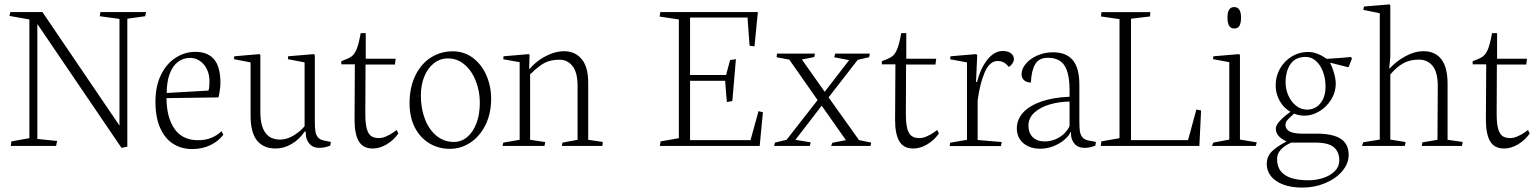

<svg xmlns="http://www.w3.org/2000/svg" viewBox="-20 -662 6983 871"><path d="M113.3 -573.7V-35.2L31.7 -20.5L28.8 0H234.4L239.3 -22.5L149.4 -31.7V-553.2L531.2 8.8L557.6 3.4V-577.1L638.7 -588.4L642.6 -607.4H435.5L432.6 -588.4L522 -576.2V-92.3L172.4 -607.4H26.9L22.9 -589.8Z M993.2 -50.8 984.9 -66.9Q966.3 -48.3 939.5 -37.1Q912.6 -25.9 879.4 -25.9Q806.6 -25.9 771 -78.4Q735.4 -130.9 735.4 -216.8L971.2 -220.2Q974.6 -233.4 977.3 -253.2Q980 -272.9 980 -284.2Q980 -358.9 951.2 -392.8Q922.4 -426.8 866.7 -426.8Q818.4 -426.8 776.9 -400.1Q735.4 -373.5 710.2 -322.3Q685.1 -271 685.1 -200.7Q685.1 -129.4 706.8 -81.1Q728.5 -32.7 766.1 -9.3Q803.7 14.2 851.6 14.2Q897.9 14.2 934.6 -3.7Q971.2 -21.5 993.2 -50.8ZM930.2 -295.4Q930.2 -260.3 925.3 -251L736.3 -240.2Q736.3 -290.5 749.5 -326.4Q762.7 -362.3 786.9 -380.9Q811 -399.4 842.8 -399.4Q866.7 -399.4 886.7 -385.7Q906.7 -372.1 918.5 -348.1Q930.2 -324.2 930.2 -295.4Z M1116.7 -138.2Q1116.7 -61 1145.8 -24.7Q1174.8 11.7 1230.5 11.7Q1267.1 11.7 1302 -8.3Q1336.9 -28.3 1361.8 -64.9H1367.2V-57.1Q1367.2 -29.8 1383.3 -10.5Q1399.4 8.8 1428.2 8.8Q1442.4 8.8 1455.8 5.6Q1469.2 2.4 1478 -1.5L1481 -18.1L1450.7 -24.4Q1431.2 -27.8 1422.1 -39.1Q1413.1 -50.3 1410.6 -66.9Q1408.2 -83.5 1408.2 -112.3V-412.1L1404.8 -416.5L1287.1 -406.7L1286.1 -393.6L1361.8 -378.9V-89.4Q1341.8 -65.4 1311.5 -47.1Q1281.2 -28.8 1250.5 -28.8Q1161.1 -28.8 1161.1 -154.8V-412.1L1157.2 -416.5L1043 -406.7L1041 -393.6L1116.7 -378.9Z M1588.4 -118.7Q1588.4 -53.7 1607.7 -21Q1627 11.7 1670.9 11.7Q1702.1 11.7 1733.6 -6.8Q1765.1 -25.4 1787.1 -56.2L1779.3 -72.3Q1779.3 -71.8 1765.1 -61.8Q1751 -51.8 1732.9 -43.7Q1714.8 -35.6 1698.7 -35.6Q1676.8 -35.6 1663.6 -44.9Q1650.4 -54.2 1643.8 -78.4Q1637.2 -102.5 1637.2 -147L1638.2 -369.1H1771.5L1774.9 -395.5H1639.2V-511.7H1616.2Q1607.4 -461.9 1597.7 -438.5Q1587.9 -415 1573.7 -405.3Q1559.6 -395.5 1528.3 -384.3V-370.1H1589.8Z M2208 -213.4Q2208 -271 2186.3 -320.6Q2164.6 -370.1 2125 -399.7Q2085.4 -429.2 2033.7 -429.2Q1978.5 -429.2 1934.1 -400.6Q1889.6 -372.1 1863.8 -318.6Q1837.9 -265.1 1837.9 -193.4Q1837.9 -130.9 1861.8 -84Q1885.7 -37.1 1927.5 -12Q1969.2 13.2 2021 13.2Q2071.3 13.2 2114 -15.1Q2156.7 -43.5 2182.4 -95.2Q2208 -147 2208 -213.4ZM2156.7 -195.8Q2156.7 -145 2142.1 -104.7Q2127.4 -64.5 2100.6 -41.3Q2073.7 -18.1 2038.6 -18.1Q1994.1 -18.1 1960 -46.1Q1925.8 -74.2 1907.5 -122.3Q1889.2 -170.4 1889.2 -228.5Q1889.2 -275.9 1904.5 -314.2Q1919.9 -352.5 1948 -374.8Q1976.1 -397 2012.2 -397Q2055.2 -397 2088.1 -368.4Q2121.1 -339.8 2138.9 -293.5Q2156.7 -247.1 2156.7 -195.8Z M2453.1 -17.6 2384.8 -27.8V-324.7Q2412.1 -351.1 2431.2 -364.7Q2450.2 -378.4 2470.9 -384.8Q2491.7 -391.1 2520 -391.1Q2554.2 -391.1 2577.1 -362.3Q2600.1 -333.5 2600.1 -272.9V-27.8L2531.7 -15.1L2528.8 0H2712.9L2714.4 -18.1L2648.4 -27.8V-285.2Q2648.4 -359.9 2617.9 -394.8Q2587.4 -429.7 2539.6 -429.7Q2507.8 -429.7 2476.3 -416.7Q2444.8 -403.8 2420.7 -385.3Q2396.5 -366.7 2383.8 -350.1H2380.4L2382.3 -412.1L2379.4 -416.5L2264.2 -406.7L2263.2 -393.1L2337.4 -379.9V-27.8L2263.2 -15.1L2259.8 0H2450.2Z M3059.6 -573.7V-35.2L2976.6 -20.5L2973.6 0H3426.3L3440.9 -152.8L3420.9 -157.7L3384.8 -26.4H3110.4V-295.4H3269.5L3277.3 -199.2L3302.2 -203.6L3318.4 -393.6L3292 -389.6L3273.9 -321.8H3110.4V-582.5H3371.1L3380.4 -454.6L3402.8 -451.7L3418 -607.4H2975.6L2972.2 -586.9Z M3653.8 0 3657.7 -16.1 3588.4 -27.8 3707.5 -182.6 3817.4 -26.4 3755.9 -14.2 3750.5 0H3929.2L3932.1 -15.1L3877 -26.4L3738.8 -220.2L3871.1 -390.6L3922.4 -402.3L3926.3 -418.9H3769L3764.2 -402.3L3832 -389.2L3721.2 -245.6L3617.7 -392.1L3673.8 -403.3L3677.2 -418.9H3504.9L3502.9 -402.3L3560.5 -391.6L3689 -208L3548.3 -27.8L3495.6 -15.1L3491.7 0Z M4040.5 -118.7Q4040.5 -53.7 4059.8 -21Q4079.1 11.7 4123 11.7Q4154.3 11.7 4185.8 -6.8Q4217.3 -25.4 4239.3 -56.2L4231.4 -72.3Q4231.4 -71.8 4217.3 -61.8Q4203.1 -51.8 4185.1 -43.7Q4167 -35.6 4150.9 -35.6Q4128.9 -35.6 4115.7 -44.9Q4102.5 -54.2 4095.9 -78.4Q4089.4 -102.5 4089.4 -147L4090.3 -369.1H4223.6L4227.1 -395.5H4091.3V-511.7H4068.4Q4059.6 -461.9 4049.8 -438.5Q4040 -415 4025.9 -405.3Q4011.7 -395.5 3980.5 -384.3V-370.1H4042Z M4524.4 -17.6 4415 -26.9V-206.5Q4424.8 -281.7 4447 -333.5Q4469.2 -385.3 4505.9 -385.3Q4521.5 -385.3 4533 -379.2Q4544.4 -373 4557.1 -358.4Q4566.9 -364.7 4573.2 -374.8Q4579.6 -384.8 4579.6 -393.1Q4579.6 -409.7 4566.2 -420.2Q4552.7 -430.7 4529.3 -430.7Q4490.7 -430.7 4459.5 -391.6Q4428.2 -352.5 4412.1 -290H4407.7L4413.1 -412.1L4408.2 -416.5L4292 -406.7L4290.5 -393.1L4366.7 -378.9V-27.8L4290.5 -14.6L4288.1 0.5H4520.5Z M4835.9 -62.5H4838.4V-56.2Q4838.4 -28.8 4854.5 -10Q4870.6 8.8 4899.9 8.8Q4914.1 8.8 4927.2 5.6Q4940.4 2.4 4949.2 -1.5L4951.7 -18.1L4919.4 -24.4Q4899.4 -27.8 4890.1 -39.6Q4880.9 -51.3 4878.7 -67.4Q4876.5 -83.5 4876.5 -111.8V-277.8Q4876.5 -353 4846.9 -388.9Q4817.4 -424.8 4756.3 -424.8Q4719.2 -424.8 4686.5 -410.6Q4653.8 -396.5 4634 -373.3Q4614.3 -350.1 4614.3 -325.2Q4614.3 -307.1 4626.5 -297.4Q4638.7 -287.6 4656.7 -287.6Q4658.7 -340.8 4675.8 -370.4Q4692.9 -399.9 4733.4 -399.9Q4786.6 -399.9 4809.3 -364.3Q4832 -328.6 4832 -252V-223.1Q4757.8 -220.2 4703.9 -201.4Q4649.9 -182.6 4621.3 -151.4Q4592.8 -120.1 4592.8 -79.1Q4592.8 -50.8 4606.7 -30Q4620.6 -9.3 4644.5 1.7Q4668.5 12.7 4698.2 12.7Q4731.9 12.7 4762 0Q4792 -12.7 4811.8 -30.8Q4831.5 -48.8 4835.9 -62.5ZM4832 -90.3Q4824.2 -72.3 4808.1 -56.4Q4792 -40.5 4768.8 -30.5Q4745.6 -20.5 4718.8 -20.5Q4684.6 -20.5 4665 -39.8Q4645.5 -59.1 4645.5 -92.3Q4645.5 -126.5 4672.1 -150.9Q4698.7 -175.3 4741.5 -188Q4784.2 -200.7 4832 -201.2Z M5420.9 0 5428.7 -161.1 5407.2 -165 5369.6 -26.4H5110.8V-577.1L5196.8 -587.4L5198.7 -606.9H4976.6L4974.6 -587.4L5058.6 -575.2V-35.2L4976.1 -20.5L4973.6 0Z M5609.9 -582.5Q5609.9 -629.9 5578.6 -629.9Q5548.3 -629.9 5548.3 -582.5Q5548.3 -558.1 5555.7 -545.4Q5563 -532.7 5579.1 -532.7Q5595.7 -532.7 5602.8 -545.2Q5609.9 -557.6 5609.9 -582.5ZM5676.3 0 5681.6 -16.1 5605 -28.8V-412.1L5601.1 -416.5L5484.4 -406.7L5482.9 -393.6L5556.6 -379.9V-28.8L5484.4 -15.1L5478 0Z M6098.1 41Q6098.1 -8.8 6062.7 -32Q6027.3 -55.2 5956.1 -55.7H5887.7Q5811.5 -55.7 5811.5 -95.2Q5811.5 -107.9 5820.8 -118.2Q5830.1 -128.4 5850.6 -146.5Q5856.4 -143.6 5870.4 -140.4Q5884.3 -137.2 5897.5 -137.2Q5932.1 -137.2 5965.1 -157Q5998 -176.8 6018.8 -210.2Q6039.6 -243.7 6039.6 -281.2Q6039.6 -305.2 6030.5 -334.7Q6021.5 -364.3 6014.2 -375L6016.6 -377L6094.2 -357.4L6098.1 -358.4L6113.3 -397L6108.4 -403.3Q6092.3 -401.9 6055.7 -398.9Q6019 -396 5998.5 -395Q5954.1 -426.3 5915 -426.3Q5874 -426.3 5840.1 -405.8Q5806.2 -385.3 5786.6 -350.6Q5767.1 -315.9 5767.1 -275.9Q5767.1 -245.1 5777.8 -220Q5788.6 -194.8 5804.2 -178.5Q5819.8 -162.1 5834.5 -154.8Q5806.2 -135.3 5786.9 -114.5Q5767.6 -93.8 5767.6 -78.1Q5767.6 -59.1 5781.2 -44.4Q5794.9 -29.8 5814.5 -21.5V-19Q5776.4 0 5751.5 23.2Q5726.6 46.4 5726.6 82.5Q5726.6 113.3 5745.8 137.5Q5765.1 161.6 5801.5 175.3Q5837.9 189 5887.7 189Q5943.8 189 5992.4 168.5Q6041 147.9 6069.6 113.8Q6098.1 79.6 6098.1 41ZM5993.2 -269Q5993.2 -235.8 5981.7 -212.2Q5970.2 -188.5 5951.4 -176.5Q5932.6 -164.6 5910.6 -164.6Q5881.3 -164.6 5858.9 -182.9Q5836.4 -201.2 5824.2 -229.5Q5812 -257.8 5812 -287.6Q5812 -339.4 5834.5 -371.6Q5856.9 -403.8 5903.3 -403.8Q5928.7 -403.8 5949.2 -386Q5969.7 -368.2 5981.4 -337.2Q5993.2 -306.2 5993.2 -269ZM5947.8 -15.1Q6006.8 -15.1 6031.2 6.1Q6055.7 27.3 6055.7 65.9Q6055.7 93.8 6035.4 114.3Q6015.1 134.8 5982.9 145.3Q5950.7 155.8 5916 155.8Q5773.4 155.8 5773.4 60.1Q5773.4 36.1 5788.1 19.5Q5802.7 2.9 5821 -6.8Q5839.4 -16.6 5839.4 -15.1Z M6356.4 -17.6 6287.1 -28.8V-324.2Q6315.4 -357.4 6345.2 -374.5Q6375 -391.6 6416.5 -391.6Q6456.5 -391.6 6479.5 -362.5Q6502.4 -333.5 6502.4 -271V-268.1L6501 -27.8L6432.6 -16.1L6429.7 0H6612.3L6615.2 -18.1L6546.9 -27.8V-281.2Q6546.9 -356.9 6518.6 -393.3Q6490.2 -429.7 6438 -429.7Q6397.5 -429.7 6356.2 -407.2Q6314.9 -384.8 6284.7 -352.1H6282.2L6287.1 -403.3V-637.2L6283.7 -642.1L6167.5 -632.3L6164.6 -617.2L6239.3 -602.1V-28.8L6164.1 -16.6L6158.7 0H6353Z M6720.7 -118.7Q6720.7 -53.7 6740 -21Q6759.3 11.7 6803.2 11.7Q6834.5 11.7 6866 -6.8Q6897.5 -25.4 6919.4 -56.2L6911.6 -72.3Q6911.6 -71.8 6897.5 -61.8Q6883.3 -51.8 6865.2 -43.7Q6847.2 -35.6 6831.1 -35.6Q6809.1 -35.6 6795.9 -44.9Q6782.7 -54.2 6776.1 -78.4Q6769.5 -102.5 6769.5 -147L6770.5 -369.1H6903.8L6907.2 -395.5H6771.5V-511.7H6748.5Q6739.7 -461.9 6730 -438.5Q6720.2 -415 6706.1 -405.3Q6691.9 -395.5 6660.6 -384.3V-370.1H6722.2Z"/></svg>

Font: Neuton ExtraLight
Style: Regular
Weight: 275
Designer: Brian M Zick
Foundry: Brian M Zick
Version: Version 1.560